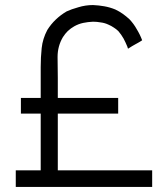

<svg xmlns="http://www.w3.org/2000/svg" viewBox="-20 -739 645 767"><path d="M210.9 -285.2Q210.9 -259.8 210.9 -234.4Q210.9 -209 210.9 -182.6Q210.9 -164.1 210.9 -145.5Q210.9 -126 210.9 -107.4Q210.9 -95.7 210.9 -83Q210.9 -70.3 210.9 -58.6Q252 -58.6 293 -58.6Q334 -58.6 375 -58.6Q404.3 -58.6 433.6 -58.6Q462.9 -58.6 492.2 -58.6Q516.6 -58.6 540 -58.6Q564.5 -58.6 587.9 -58.6Q587.9 -56.6 587.9 -54.7Q587.9 -52.7 587.9 -50.8Q587.9 -44.9 587.9 -39.1Q587.9 -33.2 587.9 -27.3Q587.9 -23.4 587.9 -19.5Q587.9 -15.6 587.9 -11.7Q587.9 -6.8 587.9 -2Q587.9 2.9 587.9 7.8Q585.9 7.8 584 7.8Q582 7.8 580.1 7.8Q520.5 7.8 460 7.8Q399.4 7.8 339.8 7.8Q297.9 7.8 256.8 7.8Q215.8 7.8 173.8 7.8Q141.6 7.8 108.4 7.8Q76.2 7.8 43 7.8Q43 5.9 43 3.9Q43 2 43 0Q43 -5.9 43 -11.7Q43 -17.6 43 -23.4Q43 -27.3 43 -31.2Q43 -35.2 43 -39.1Q43 -43.9 43 -48.8Q43 -53.7 43 -58.6Q44.9 -58.6 46.9 -58.6Q48.8 -58.6 50.8 -58.6Q61.5 -58.6 73.2 -58.6Q85 -58.6 95.7 -58.6Q103.5 -58.6 111.3 -58.6Q119.1 -58.6 127 -58.6Q130.9 -58.6 134.8 -58.6Q138.7 -58.6 142.6 -58.6Q142.6 -84 142.6 -109.4Q142.6 -135.7 142.6 -161.1Q142.6 -179.7 142.6 -199.2Q142.6 -217.8 142.6 -236.3Q142.6 -249 142.6 -260.7Q142.6 -273.4 142.6 -285.2Q135.7 -285.2 128.9 -285.2Q121.1 -285.2 114.3 -285.2Q107.4 -285.2 101.6 -285.2Q95.7 -285.2 88.9 -285.2Q83 -285.2 76.2 -285.2Q69.3 -285.2 63.5 -285.2Q63.5 -287.1 63.5 -289.1Q63.5 -291 63.5 -293Q63.5 -298.8 63.5 -303.7Q63.5 -308.6 63.5 -314.5Q63.5 -318.4 63.5 -321.3Q63.5 -325.2 63.5 -329.1Q63.5 -334 63.5 -337.9Q63.5 -342.8 63.5 -347.7Q64.5 -347.7 66.4 -347.7Q68.4 -347.7 70.3 -347.7Q80.1 -347.7 88.9 -347.7Q97.7 -347.7 106.4 -347.7Q113.3 -347.7 119.1 -347.7Q126 -347.7 131.8 -347.7Q138.7 -347.7 138.7 -347.7Q138.7 -347.7 142.6 -347.7Q142.6 -365.2 142.6 -382.8Q142.6 -399.4 142.6 -417Q142.6 -430.7 142.6 -443.4Q142.6 -457 142.6 -470.7Q142.6 -509.8 146.5 -546.9Q150.4 -584 168.9 -619.1Q183.6 -642.6 203.1 -661.1Q222.7 -679.7 246.1 -693.4Q264.6 -702.1 293 -710Q321.3 -718.8 351.6 -718.8Q375 -717.8 396.5 -713.9Q418.9 -710 440.4 -701.2Q457 -693.4 470.7 -683.6Q484.4 -673.8 497.1 -662.1Q514.6 -643.6 526.4 -622.1Q539.1 -601.6 547.9 -578.1Q546.9 -577.1 544.9 -576.2Q543.9 -575.2 542 -574.2Q537.1 -571.3 532.2 -568.4Q526.4 -565.4 521.5 -562.5Q518.6 -560.5 514.6 -558.6Q511.7 -556.6 507.8 -554.7Q503.9 -551.8 500 -549.8Q496.1 -547.9 492.2 -544.9Q491.2 -544.9 491.2 -544.9Q490.2 -547.9 488.3 -553.7Q481.4 -570.3 473.6 -585Q464.8 -600.6 453.1 -614.3Q444.3 -623 434.6 -628.9Q424.8 -635.7 413.1 -640.6Q398.4 -647.5 382.8 -649.4Q367.2 -652.3 351.6 -652.3Q331.1 -651.4 312.5 -647.5Q293.9 -643.6 276.4 -633.8Q262.7 -626 251 -615.2Q240.2 -604.5 231.4 -590.8Q210 -554.7 210 -511.7Q210.9 -468.8 210.9 -427.7Q210.9 -414.1 210.9 -400.4Q210.9 -387.7 210.9 -374Q210.9 -367.2 210.9 -360.4Q210.9 -354.5 210.9 -347.7Q236.3 -347.7 261.7 -347.7Q287.1 -347.7 313.5 -347.7Q332 -347.7 350.6 -347.7Q369.1 -347.7 388.7 -347.7Q404.3 -347.7 419.9 -347.7Q436.5 -347.7 452.1 -347.7Q452.1 -345.7 452.1 -343.8Q452.1 -341.8 452.1 -339.8Q452.1 -335 452.1 -329.1Q452.1 -324.2 452.1 -318.4Q452.1 -315.4 452.1 -311.5Q452.1 -307.6 452.1 -303.7Q452.1 -299.8 452.1 -294.9Q452.1 -290 452.1 -285.2Q450.2 -285.2 448.2 -285.2Q446.3 -285.2 444.3 -285.2Q417 -285.2 389.6 -285.2Q362.3 -285.2 335 -285.2Q316.4 -285.2 296.9 -285.2Q278.3 -285.2 259.8 -285.2Q253.9 -285.2 247.1 -285.2Q241.2 -285.2 234.4 -285.2Q228.5 -285.2 222.7 -285.2Q216.8 -285.2 210.9 -285.2Z"/></svg>

Font: LeFont
Style: Light
Weight: 300
Designer: Leryon MEDIA
Version: Version 1.0